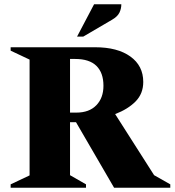

<svg xmlns="http://www.w3.org/2000/svg" viewBox="-20 -882 820 902"><path d="M30 0V-16L119 -58V-602L30 -644V-660H427Q532 -660 592.5 -616.5Q653 -573 653 -497Q653 -442 617 -405.5Q581 -369 521 -346L704 -59L780 -16V0H516L337 -308H309V-59L384 -16V0ZM333 -605H309V-353H339Q399 -353 432.5 -387.5Q466 -422 466 -479Q466 -540 433 -572.5Q400 -605 333 -605ZM342 -710 422 -862H550Q550 -841 541 -822.5Q532 -804 506 -789L371 -710Z"/></svg>

Font: Spectral ExtraBold
Style: Regular
Weight: 800
Designer: Jean-Baptiste Levee
Foundry: Production Type
Version: Version 2.001